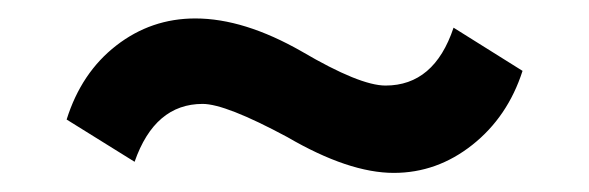

<svg xmlns="http://www.w3.org/2000/svg" viewBox="-20 -461 626 204"><path d="M398.4 -277.3Q350.6 -277.3 285.2 -315.4Q219.7 -350.6 195.3 -350.6Q144.5 -350.6 123 -289.1L50.8 -334Q66.4 -383.8 103.5 -412.6Q140.6 -441.4 187.5 -441.4Q239.3 -441.4 300.8 -406.2Q362.3 -370.1 389.6 -370.1Q441.4 -370.1 461.9 -431.6L535.2 -385.7Q519.5 -336.9 481.9 -307.1Q444.3 -277.3 398.4 -277.3Z"/></svg>

Font: Min Sans Bold
Style: Regular
Weight: 700
Designer: Jinseong-Kim, NotoSansCJK, Nunito
Foundry: Jinseong-Kim
Version: Version 1.400;Glyphs 3.1.2 (3151)